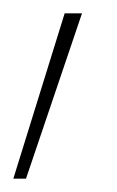

<svg xmlns="http://www.w3.org/2000/svg" viewBox="-43 -113 176 288"><path d="M-23 155 54 -93H80L-4 155Z"/></svg>

Font: Poppins Variable
Style: Regular
Weight: 100
Designer: Jonny Pinhorn
Foundry: Indian Type Foundry
Version: Version 6.000